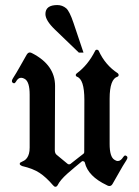

<svg xmlns="http://www.w3.org/2000/svg" viewBox="-20 -714 544 749"><path d="M194.3 -598.6Q157.2 -634.3 157.2 -659.2Q157.2 -694.3 203.6 -694.3Q223.1 -694.3 238.3 -681.6Q251.5 -669.9 266.6 -625L305.7 -508.8H287.6ZM309.1 -324.2Q309.1 -406.2 279.3 -415Q271.5 -420.9 279.3 -427.7Q322.8 -459.5 351.1 -515.6Q353 -520 357.9 -520Q362.8 -520 365.2 -515.6Q390.6 -460 439.5 -428.2Q442.9 -425.3 442.9 -421.1Q442.9 -417 439 -415Q407.7 -406.2 407.7 -329.1V-328.6V-327.1V-326.7V-325.7V-325.2V-324.7V-152.3Q407.7 -102.1 426.3 -90.8Q433.1 -85.9 439.9 -85.9Q451.2 -85.9 460.9 -101.6Q464.8 -107.4 468.8 -107.4Q470.7 -107.4 473.9 -105.2Q477.1 -103 477.1 -99.1Q477.1 -95.2 473.1 -88.9Q458.5 -66.4 445.6 -43Q432.6 -19.5 419.4 2.9Q414.6 11.7 406.7 11.7Q401.4 11.7 396.5 8.3Q323.2 -26.4 311 -79.6Q310.1 -83.5 306.9 -84.5Q303.7 -85.4 302.2 -85.4Q299.8 -85.4 298.3 -83.5Q270.5 -61 242.7 -36.6Q214.8 -11.7 204.6 8.8Q201.2 14.6 196.3 14.6Q191.4 14.6 186.5 8.3Q159.7 -22.9 134.3 -39.6Q109.4 -56.2 65.9 -66.4Q57.1 -70.3 57.1 -74.2Q57.1 -74.7 57.4 -77.1Q57.6 -79.6 63.5 -82Q69.3 -84.5 75.2 -88.1Q81.1 -91.8 85.7 -98.4Q90.3 -105 93 -114.7Q95.7 -124.5 95.7 -138.2V-344.7Q95.7 -394.5 77.1 -405.8Q69.3 -410.6 62.5 -410.6Q50.3 -410.6 42 -395Q38.6 -389.2 34.7 -389.2Q32.2 -389.2 29.3 -391.4Q26.4 -393.6 26.4 -397.9Q26.4 -401.9 30.3 -408.2Q44.4 -430.2 57.4 -453.6Q70.3 -477.1 84 -500.5Q89.4 -509.3 96.2 -509.3Q101.1 -509.3 106 -505.9H106.4Q194.8 -460 194.8 -378.9L193.8 -128.9Q193.8 -115.2 201.2 -109.9L243.2 -75.2Q246.6 -72.8 249 -72.8Q251.5 -72.8 254.4 -74.2Q274.4 -89.8 287.1 -99.9Q299.8 -109.9 305.7 -114.3Q308.6 -116.7 308.6 -120.6Z"/></svg>

Font: UnifrakturMaguntia sl
Style: Regular
Weight: 400
Designer: j. 'mach' wust, based on a font by Peter Wiegel, original typeface by Carl Albert Fahrenwaldt 1901
Version: Version 2010-11-24